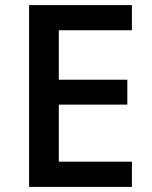

<svg xmlns="http://www.w3.org/2000/svg" viewBox="-20 -734 598 754"><path d="M498 0H94.2V-713.9H498V-615.2H210.9V-420.9H480V-323.2H210.9V-99.1H498Z"/></svg>

Font: Open Sans Semibold
Style: Regular
Weight: 600
Foundry: Ascender Corporation
Version: Version 1.10; ttfautohint (v1.5.65-e2d9)